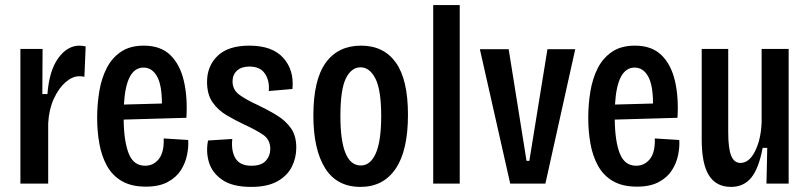

<svg xmlns="http://www.w3.org/2000/svg" viewBox="-20 -720 3172 753"><path d="M60 0V-528H147L146 -351H166Q173 -443 208.5 -492Q244 -541 292 -541Q298 -541 304 -540Q310 -539 316 -538L311 -419Q302 -421 291 -421Q264 -421 237 -397.5Q210 -374 191 -332.5Q172 -291 169 -237V0Z M552 12Q495 12 457.5 -10Q420 -32 399 -70.5Q378 -109 369.5 -157.5Q361 -206 361 -258Q361 -311 369.5 -362Q378 -413 398.5 -453Q419 -493 454.5 -517Q490 -541 544 -541Q610 -541 648 -504Q686 -467 701 -403Q716 -339 711 -258L465 -251Q466 -165 485 -117.5Q504 -70 549 -70Q582 -70 603 -96.5Q624 -123 622 -177L718 -171Q720 -144 713.5 -112Q707 -80 689 -52Q671 -24 637.5 -6Q604 12 552 12ZM543 -455Q474 -455 466 -310L615 -314Q615 -387 595.5 -421Q576 -455 543 -455Z M965 13Q892 13 852 -14.5Q812 -42 799.5 -83.5Q787 -125 796 -169L891 -175Q886 -128 903.5 -99Q921 -70 966 -70Q1005 -70 1022.5 -89.5Q1040 -109 1040 -136Q1040 -172 1012.5 -191Q985 -210 939 -231Q903 -248 869 -268Q835 -288 813.5 -319Q792 -350 792 -399Q792 -461 833.5 -501Q875 -541 958 -541Q1048 -541 1091 -493Q1134 -445 1127 -371L1034 -363Q1038 -402 1019.5 -430.5Q1001 -459 958 -459Q927 -459 909.5 -443Q892 -427 892 -401Q892 -368 918.5 -348.5Q945 -329 991 -308Q1033 -288 1067 -267Q1101 -246 1121.5 -216.5Q1142 -187 1142 -141Q1142 -101 1124.5 -66Q1107 -31 1068 -9Q1029 13 965 13Z M1394 13Q1301 13 1255 -60.5Q1209 -134 1209 -267Q1209 -407 1257.5 -474Q1306 -541 1396 -541Q1485 -541 1532.5 -474.5Q1580 -408 1580 -270Q1580 -129 1531.5 -58Q1483 13 1394 13ZM1395 -71Q1433 -71 1454 -119Q1475 -167 1475 -265Q1475 -367 1452.5 -411.5Q1430 -456 1394 -456Q1358 -456 1336.5 -412.5Q1315 -369 1315 -265Q1315 -71 1395 -71Z M1679 0V-700H1783V0Z M1981 0 1862 -527H1975L2045 -89H2056L2127 -527H2236L2119 0Z M2478 12Q2421 12 2383.5 -10Q2346 -32 2325 -70.5Q2304 -109 2295.5 -157.5Q2287 -206 2287 -258Q2287 -311 2295.5 -362Q2304 -413 2324.5 -453Q2345 -493 2380.5 -517Q2416 -541 2470 -541Q2536 -541 2574 -504Q2612 -467 2627 -403Q2642 -339 2637 -258L2391 -251Q2392 -165 2411 -117.5Q2430 -70 2475 -70Q2508 -70 2529 -96.5Q2550 -123 2548 -177L2644 -171Q2646 -144 2639.5 -112Q2633 -80 2615 -52Q2597 -24 2563.5 -6Q2530 12 2478 12ZM2469 -455Q2400 -455 2392 -310L2541 -314Q2541 -387 2521.5 -421Q2502 -455 2469 -455Z M2847 13Q2789 13 2760.5 -32Q2732 -77 2732 -173V-528H2836V-201Q2836 -138 2847.5 -109.5Q2859 -81 2884 -81Q2918 -81 2941 -126.5Q2964 -172 2967 -239V-528H3073V0H2986L2989 -140H2971Q2956 -60 2926.5 -23.5Q2897 13 2847 13Z"/></svg>

Font: Bricolage Grotesque 12pt Condensed Medium
Style: Regular
Weight: 500
Width: 3
Designer: Mathieu Triay
Foundry: Atelier Triay
Version: Version 1.001; ttfautohint (v1.8.4.7-5d5b);gftools[0.9.33.de